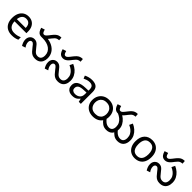

<svg xmlns="http://www.w3.org/2000/svg" viewBox="461 -2456 4200 4200"><g transform="rotate(45 2561.0 -356.0)"><path d="M292 -546Q361 -546 410.5 -516Q460 -486 486.5 -431.5Q513 -377 513 -304V-251H146Q148 -160 192.5 -112.5Q237 -65 317 -65Q368 -65 407.5 -74.5Q447 -84 489 -102V-25Q448 -7 408 1.5Q368 10 313 10Q237 10 178.5 -21Q120 -52 87.5 -113.5Q55 -175 55 -264Q55 -352 84.5 -415Q114 -478 167.5 -512Q221 -546 292 -546ZM291 -474Q228 -474 191.5 -433.5Q155 -393 148 -321H421Q421 -367 407 -401Q393 -435 364.5 -454.5Q336 -474 291 -474Z M1036 12Q989 12 954 -3.5Q919 -19 888 -51.5Q857 -84 820 -133Q799 -162 784.5 -178.5Q770 -195 757.5 -202Q745 -209 728 -209Q705 -209 690 -190.5Q675 -172 675 -143Q675 -108 687 -77Q699 -46 723 -14L642 13Q620 -22 606.5 -59.5Q593 -97 593 -143Q593 -184 610.5 -216Q628 -248 658.5 -267Q689 -286 729 -286Q768 -286 794.5 -272.5Q821 -259 843.5 -234.5Q866 -210 892 -175Q922 -136 944.5 -112Q967 -88 989.5 -77.5Q1012 -67 1042 -67Q1094 -67 1121 -100Q1148 -133 1148 -194Q1148 -250 1125 -293Q1102 -336 1061 -365.5Q1020 -395 965 -410Q910 -425 846 -425H802L880 -500Q992 -493 1070 -452.5Q1148 -412 1189.5 -345.5Q1231 -279 1231 -194Q1231 -132 1209 -85.5Q1187 -39 1144 -13.5Q1101 12 1036 12ZM800 -425Q771 -425 744.5 -436Q718 -447 696 -477.5Q674 -508 658 -564L741 -591Q756 -536 770 -518Q784 -500 806 -500Q826 -500 843.5 -512.5Q861 -525 893 -565L924 -605Q958 -649 986.5 -675Q1015 -701 1047 -713Q1079 -725 1123 -725L1129 -648Q1094 -646 1070.5 -637Q1047 -628 1027.5 -608.5Q1008 -589 982 -556L959 -526Q931 -490 906 -468Q881 -446 855.5 -435.5Q830 -425 800 -425Z M1463 -425Q1434 -425 1407.5 -436Q1381 -447 1359 -477.5Q1337 -508 1321 -564L1404 -591Q1419 -536 1433 -518Q1447 -500 1469 -500Q1489 -500 1506.5 -512.5Q1524 -525 1556 -565L1587 -605Q1621 -649 1649.5 -675Q1678 -701 1710 -713Q1742 -725 1786 -725L1792 -648Q1757 -646 1733.5 -637Q1710 -628 1690.5 -608.5Q1671 -589 1645 -556L1622 -526Q1594 -490 1569 -468Q1544 -446 1518.5 -435.5Q1493 -425 1463 -425ZM1738 12Q1691 12 1656 -3.5Q1621 -19 1590 -51.5Q1559 -84 1522 -133Q1501 -162 1486.5 -178.5Q1472 -195 1459.5 -202Q1447 -209 1430 -209Q1407 -209 1392 -190.5Q1377 -172 1377 -143Q1377 -108 1389 -77Q1401 -46 1425 -14L1344 13Q1322 -22 1308.5 -59.5Q1295 -97 1295 -143Q1295 -184 1312.5 -216Q1330 -248 1360.5 -267Q1391 -286 1431 -286Q1470 -286 1496.5 -272.5Q1523 -259 1545.5 -234.5Q1568 -210 1594 -175Q1624 -136 1646 -112.5Q1668 -89 1691 -78Q1714 -67 1746 -67Q1796 -67 1823 -99.5Q1850 -132 1850 -193Q1850 -251 1827 -294.5Q1804 -338 1764 -369.5Q1724 -401 1674 -423L1712 -500Q1774 -474 1824 -430Q1874 -386 1903.5 -327.5Q1933 -269 1933 -198Q1933 -133 1910.5 -85.5Q1888 -38 1845 -13Q1802 12 1738 12Z M2256 -545Q2354 -545 2401 -502Q2448 -459 2448 -365V0H2384L2367 -76H2363Q2340 -47 2315.5 -27.5Q2291 -8 2259.5 1Q2228 10 2183 10Q2135 10 2096.5 -7Q2058 -24 2036 -59.5Q2014 -95 2014 -149Q2014 -229 2077 -272.5Q2140 -316 2271 -320L2362 -323V-355Q2362 -422 2333 -448Q2304 -474 2251 -474Q2209 -474 2171 -461.5Q2133 -449 2100 -433L2073 -499Q2108 -518 2156 -531.5Q2204 -545 2256 -545ZM2282 -259Q2182 -255 2143.5 -227Q2105 -199 2105 -148Q2105 -103 2132.5 -82Q2160 -61 2203 -61Q2271 -61 2316 -98.5Q2361 -136 2361 -214V-262Z M2564 -236Q2564 -314 2597 -373.5Q2630 -433 2688.5 -466.5Q2747 -500 2825 -500Q2904 -500 2962.5 -467.5Q3021 -435 3054 -376Q3087 -317 3087 -237Q3087 -163 3055 -106.5Q3023 -50 2964 -19Q2905 12 2825 12Q2746 12 2687.5 -19Q2629 -50 2596.5 -105.5Q2564 -161 2564 -236ZM2647 -245Q2647 -167 2692 -117Q2737 -67 2825 -67Q2885 -67 2924.5 -89Q2964 -111 2984 -150.5Q3004 -190 3004 -240Q3004 -290 2984.5 -331Q2965 -372 2925.5 -396.5Q2886 -421 2825 -421Q2764 -421 2724.5 -396.5Q2685 -372 2666 -332Q2647 -292 2647 -245ZM3238 12Q3171 12 3120.5 -22Q3070 -56 3031 -111L3071 -176Q3099 -139 3126.5 -115Q3154 -91 3183.5 -79Q3213 -67 3245 -67Q3296 -67 3323 -99.5Q3350 -132 3350 -193Q3350 -251 3326.5 -295Q3303 -339 3262.5 -371Q3222 -403 3171 -426L3208 -492Q3270 -466 3321 -422.5Q3372 -379 3402.5 -322.5Q3433 -266 3433 -199Q3433 -100 3383 -44Q3333 12 3238 12ZM3585 12Q3518 12 3467.5 -22Q3417 -56 3378 -111L3418 -176Q3446 -139 3473.5 -115Q3501 -91 3530.5 -79Q3560 -67 3592 -67Q3643 -67 3670 -99.5Q3697 -132 3697 -193Q3697 -251 3673.5 -294.5Q3650 -338 3610.5 -369.5Q3571 -401 3521 -423L3558 -500Q3620 -474 3670 -430Q3720 -386 3750 -328Q3780 -270 3780 -199Q3780 -100 3730 -44Q3680 12 3585 12ZM3164 -425Q3135 -425 3108.5 -436Q3082 -447 3060 -477.5Q3038 -508 3022 -564L3105 -591Q3120 -536 3134 -518Q3148 -500 3170 -500Q3190 -500 3207.5 -512.5Q3225 -525 3257 -565L3288 -605Q3322 -649 3350.5 -675Q3379 -701 3411 -713Q3443 -725 3487 -725L3493 -648Q3458 -646 3434.5 -637Q3411 -628 3391.5 -608.5Q3372 -589 3346 -556L3323 -526Q3295 -490 3270 -468Q3245 -446 3219.5 -435.5Q3194 -425 3164 -425Z M4366 -269Q4366 -180 4335.5 -117.5Q4305 -55 4249 -22.5Q4193 10 4116 10Q4045 10 3989.5 -22.5Q3934 -55 3902 -117.5Q3870 -180 3870 -269Q3870 -402 3937 -474Q4004 -546 4119 -546Q4192 -546 4247.5 -513.5Q4303 -481 4334.5 -419.5Q4366 -358 4366 -269ZM3961 -269Q3961 -206 3977.5 -159.5Q3994 -113 4029 -88Q4064 -63 4118 -63Q4172 -63 4207 -88Q4242 -113 4258.5 -159.5Q4275 -206 4275 -269Q4275 -333 4258 -378Q4241 -423 4206.5 -447.5Q4172 -472 4117 -472Q4035 -472 3998 -418Q3961 -364 3961 -269Z M4617 -425Q4588 -425 4561.5 -436Q4535 -447 4513 -477.5Q4491 -508 4475 -564L4558 -591Q4573 -536 4587 -518Q4601 -500 4623 -500Q4643 -500 4660.5 -512.5Q4678 -525 4710 -565L4741 -605Q4775 -649 4803.5 -675Q4832 -701 4864 -713Q4896 -725 4940 -725L4946 -648Q4911 -646 4887.5 -637Q4864 -628 4844.5 -608.5Q4825 -589 4799 -556L4776 -526Q4748 -490 4723 -468Q4698 -446 4672.5 -435.5Q4647 -425 4617 -425ZM4892 12Q4845 12 4810 -3.5Q4775 -19 4744 -51.5Q4713 -84 4676 -133Q4655 -162 4640.5 -178.5Q4626 -195 4613.5 -202Q4601 -209 4584 -209Q4561 -209 4546 -190.5Q4531 -172 4531 -143Q4531 -108 4543 -77Q4555 -46 4579 -14L4498 13Q4476 -22 4462.5 -59.5Q4449 -97 4449 -143Q4449 -184 4466.5 -216Q4484 -248 4514.5 -267Q4545 -286 4585 -286Q4624 -286 4650.5 -272.5Q4677 -259 4699.5 -234.5Q4722 -210 4748 -175Q4778 -136 4800 -112.5Q4822 -89 4845 -78Q4868 -67 4900 -67Q4950 -67 4977 -99.5Q5004 -132 5004 -193Q5004 -251 4981 -294.5Q4958 -338 4918 -369.5Q4878 -401 4828 -423L4866 -500Q4928 -474 4978 -430Q5028 -386 5057.5 -327.5Q5087 -269 5087 -198Q5087 -133 5064.5 -85.5Q5042 -38 4999 -13Q4956 12 4892 12Z"/></g></svg>

Font: ltelugu15
Style: Book
Weight: 400
Designer: Jelle Bosma - Monotype Design Team
Foundry: Monotype Imaging Inc.
Version: Version 2.003